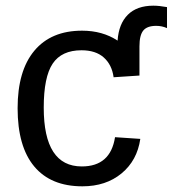

<svg xmlns="http://www.w3.org/2000/svg" viewBox="-20 -646 608 676"><path d="M134 -267Q134 -60 268 -60Q369 -60 385 -163L474 -157Q463 -81 408 -35.5Q353 10 270 10Q159 10 100.5 -60Q42 -130 42 -265Q42 -397 101 -467.5Q160 -538 269 -538Q341 -538 394 -503Q398 -562 430 -594Q462 -626 520 -626Q540 -626 568 -621V-547Q550 -555 530 -555Q498 -555 484.5 -538.5Q471 -522 471 -483V-380L380 -374Q374 -418 345.5 -443.5Q317 -469 267 -469Q197 -469 165.5 -422Q134 -375 134 -267Z"/></svg>

Font: Libra Sans
Style: Regular
Weight: 400
Foundry: Context Ltd
Version: Version 1.002